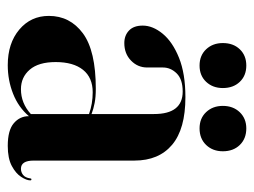

<svg xmlns="http://www.w3.org/2000/svg" viewBox="-100 -546 655 495"><g transform="rotate(90 227.5 -298.5)"><path d="M21 -97Q21 -151.5 66 -184.8Q111 -218 209 -218Q230 -218 245.5 -215Q261 -212 274 -207V-368Q274 -442 216 -442Q184.5 -442 169.2 -426.5Q154 -411 154 -391V-350.5Q154 -326 136.2 -308.8Q118.5 -291.5 91 -291.5Q71.5 -291.5 58.8 -303.5Q46 -315.5 46 -339Q46 -365 67 -390.5Q88 -416 129 -432.5Q170 -449 230.5 -449Q312.5 -449 353.2 -414.8Q394 -380.5 394 -317.5V-58Q394 -25 415 -25Q424 -25 431 -30.5Q438 -36 440 -49Q440 -52 442.5 -52Q445 -52 445 -49Q445 -39.5 436.2 -25.8Q427.5 -12 408 -1.5Q388.5 9 356 9Q316 9 297.8 -6.5Q279.5 -22 279.5 -45.5Q256.5 -18.5 221.8 -4.8Q187 9 148 9Q91.5 9 56.2 -20.8Q21 -50.5 21 -97ZM140 -114.5Q140 -70.5 159.5 -47.8Q179 -25 210 -25Q246 -25 274 -50.5V-200.5Q247.5 -210 218 -210Q180 -210 160 -185Q140 -160 140 -114.5ZM149 -485.5Q123 -485.5 107 -502.5Q91 -519.5 91 -545.5Q91 -572.5 107 -589.2Q123 -606 149 -606Q175 -606 191 -589.2Q207 -572.5 207 -545.5Q207 -519.5 191 -502.5Q175 -485.5 149 -485.5ZM311 -485.5Q285 -485.5 269 -502.5Q253 -519.5 253 -545.5Q253 -572 269.2 -589Q285.5 -606 311 -606Q337.5 -606 353.8 -589.2Q370 -572.5 370 -545.5Q370 -519.5 353.8 -502.5Q337.5 -485.5 311 -485.5Z"/></g></svg>

Font: Fraunces 144pt SemiBold
Style: Regular
Weight: 600
Version: Version 1.000;[0bf87f6ff]